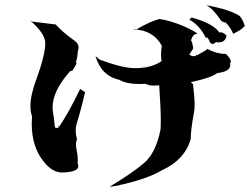

<svg xmlns="http://www.w3.org/2000/svg" viewBox="-20 -731 961 738"><path d="M401 -13Q489 -66 534 -104.5Q579 -143 597 -233Q598 -247 598 -268Q598 -316 592 -403L572 -402Q550 -402 540 -409L518 -408Q467 -408 439 -424Q370 -439 347 -515L363 -502Q451 -469 499 -469Q562 -469 601 -496Q599 -509 599 -522Q599 -539 602 -555Q569 -616 493 -618L499 -615Q559 -650 593 -658Q635 -652 687 -630Q732 -609 740 -601H737Q722 -601 714 -576Q718 -574 723 -545Q708 -523 708 -520Q718 -515 726 -515Q732 -515 737 -518Q734 -521 733 -521V-516Q777 -540 777 -543Q812 -524 845 -524H848Q867 -506 867 -495Q867 -490 864 -486L865 -481Q865 -456 815 -450Q792 -432 713 -415L712 -417L722 -407Q728 -357 728 -327Q728 -307 725 -296Q713 -229 713 -196Q690 -117 605 -78Q544 -41 423 -16ZM221 -68H219Q183 -68 152 -105Q102 -163 102 -255L103 -284Q97 -301 97 -323Q97 -366 120 -427Q154 -520 154 -566Q154 -602 94 -654L103 -648L194 -637Q222 -606 266 -575Q282 -564 282 -549Q282 -542 279 -534Q278 -507 271 -491H272Q274 -491 274 -489Q274 -483 260 -462H261Q261 -460 249 -457Q182 -381 182 -318L183 -305Q188 -276 191 -241L200 -239Q205 -239 205 -242L204 -246L205 -247L208 -245Q243 -296 288 -389L307 -377Q293 -315 274 -253Q271 -242 271 -230Q271 -213 276 -194Q272 -188 272 -177Q272 -166 275 -152Q279 -132 279 -118Q279 -110 278 -104Q281 -97 281 -92Q281 -70 221 -68ZM797 -562Q788 -562 783 -578Q777 -588 774 -588Q773 -588 773 -584V-582Q748 -634 708 -655L716 -664Q800 -641 823 -606L828 -607Q838 -607 851 -594Q846 -568 820 -568L810 -569Q802 -562 797 -562ZM876 -601Q870 -621 845 -647L846 -644H845Q843 -644 831 -650Q798 -699 773 -711Q865 -694 902 -669Q917 -650 921 -628Q917 -629 917 -630H919Q910 -617 876 -601Z"/></svg>

Font: Xiangcui Kesong Xiangcui Kesong
Style: Regular
Weight: 400
Version: Version 1.501;March 28, 2024;FontCreator 14.0.0.2814 64-bit